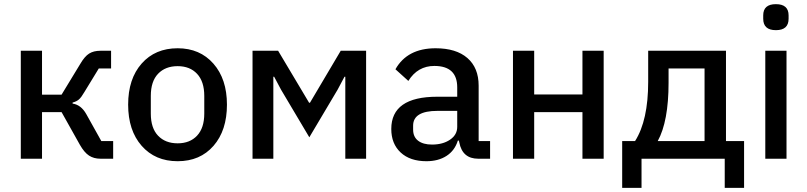

<svg xmlns="http://www.w3.org/2000/svg" viewBox="-20 -763 3881 923"><path d="M80 0V-519H182V-308H276L366 -456Q387 -492 408.5 -505.5Q430 -519 463 -519H514V-434H455L386 -321Q371 -295 359.5 -285Q348 -275 329 -270V-265Q370 -259 395 -214L467 -85H524V0H463Q431 0 408 -15Q385 -30 364 -67L276 -224H182V0Z M834 -531Q941 -531 1006 -457Q1071 -383 1071 -260Q1071 -136 1006.5 -62Q942 12 834 12Q726 12 661 -62Q596 -136 596 -260Q596 -384 661 -457.5Q726 -531 834 -531ZM962 -217V-302Q962 -371 927.5 -408Q893 -445 834 -445Q775 -445 740 -408.5Q705 -372 705 -302V-217Q705 -147 740 -110.5Q775 -74 834 -74Q893 -74 927.5 -111Q962 -148 962 -217Z M1194 0V-519H1317L1466 -269H1470L1618 -519H1740V0H1640V-394H1636L1603 -332L1467 -103L1331 -332L1298 -394H1294V0Z M2030 12Q1951 12 1906 -30Q1861 -72 1861 -143Q1861 -298 2082 -298H2178V-343Q2178 -446 2068 -446Q1988 -446 1943 -374L1881 -430Q1938 -531 2074 -531Q2173 -531 2227 -484Q2281 -437 2281 -351V-85H2336V0H2279Q2203 0 2188 -78L2186 -87H2181Q2166 -39 2126.5 -13.5Q2087 12 2030 12ZM2057 -68Q2109 -68 2143.5 -91.5Q2178 -115 2178 -153V-230H2083Q1966 -230 1966 -159V-140Q1966 -105 1990 -86.5Q2014 -68 2057 -68Z M2446 0V-519H2548V-309H2780V-519H2882V0H2780V-224H2548V0Z M2971 140V-85H3033Q3096 -184 3096 -370V-519H3470V-85H3557V140H3464V0H3064V140ZM3142 -85H3367V-434H3194V-365Q3194 -180 3142 -85Z M3649 -673V-689Q3649 -743 3710 -743Q3771 -743 3771 -689V-673Q3771 -618 3710 -618Q3649 -618 3649 -673ZM3659 0V-519H3761V0Z"/></svg>

Font: Anuphan Medium
Style: Regular
Weight: 500
Designer: Mike Abbink, Paul van der Laan, Pieter van Rosmalen, Mint Tantisuwanna
Foundry: Bold Monday; Cadson Demak
Version: Version 3.002;hotconv 1.0.109;makeotfexe 2.5.65596